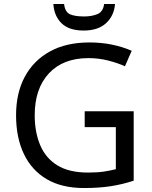

<svg xmlns="http://www.w3.org/2000/svg" viewBox="-20 -938 768 968"><path d="M407 -377H654V-27Q596 -8 537 1Q478 10 403 10Q292 10 216 -34.5Q140 -79 100.5 -161.5Q61 -244 61 -357Q61 -469 105 -551Q149 -633 231.5 -678.5Q314 -724 431 -724Q491 -724 544.5 -713Q598 -702 644 -682L610 -604Q572 -621 524.5 -633Q477 -645 426 -645Q298 -645 226.5 -568Q155 -491 155 -357Q155 -272 182.5 -206.5Q210 -141 269 -104.5Q328 -68 424 -68Q471 -68 504 -73Q537 -78 564 -85V-297H407ZM560 -918Q555 -858 514.5 -821Q474 -784 402 -784Q328 -784 290.5 -820.5Q253 -857 249 -918H303Q308 -877 333 -866Q358 -855 404 -855Q443 -855 471.5 -867Q500 -879 505 -918Z"/></svg>

Font: Noto Sans Wancho
Style: Regular
Weight: 400
Designer: Monotype Design Team
Foundry: Monotype Imaging Inc.
Version: Version 2.001; ttfautohint (v1.8.4.7-5d5b)